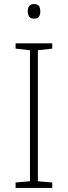

<svg xmlns="http://www.w3.org/2000/svg" viewBox="-20 -928 334 948"><path d="M238 0H57V-27L128 -33V-680L57 -688V-714H238V-688L167 -680V-33L238 -27ZM147 -908Q166 -908 172.5 -898Q179 -888 179 -872Q179 -856 172.5 -846Q166 -836 147 -836Q131 -836 124 -846Q117 -856 117 -872Q117 -888 124 -898Q131 -908 147 -908Z"/></svg>

Font: Noto Sans Armenian ExtraLight
Style: Regular
Weight: 250
Designer: Monotype Design Team
Foundry: Monotype Imaging Inc.
Version: Version 2.007